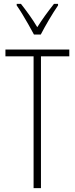

<svg xmlns="http://www.w3.org/2000/svg" viewBox="-20 -1020 385 989"><path d="M191 -51H153V-730H8V-765H337V-730H191ZM155 -842Q142 -866 126 -894.5Q110 -923 94 -949Q78 -975 66 -992V-1000H88Q107 -976 130 -944Q153 -912 172 -880Q193 -913 212.5 -940Q232 -967 258 -1000H279V-992Q257 -960 232.5 -918.5Q208 -877 190 -842Z"/></svg>

Font: Noto Sans Tamil UI ExtraCondensed ExtraLight
Style: Regular
Weight: 200
Width: 2
Designer: Jelle Bosma - Monotype Design Team
Foundry: Monotype Imaging Inc.
Version: Version 2.004; ttfautohint (v1.8.4.7-5d5b)